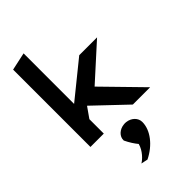

<svg xmlns="http://www.w3.org/2000/svg" viewBox="-315 -848 1271 1271"><g transform="rotate(-45 320.5 -212.5)"><path d="M416 126C416 87 383 56 340 51C333 50 325 50 318 51C275 55 240 86 242 126C258 160 279 192 296 212C283 263 239 304 217 316C233 320 249 323 264 326C354 282 416 203 416 126ZM615 0 358 -263 600 -482H433L181 -278V-751L56 -724V0H181V-135L233 -209L453 0Z"/></g></svg>

Font: Bluebird
Style: Ext
Weight: 400
Designer: Jasper
Foundry: Cannot Into Space Fonts
Version: Version 0.98